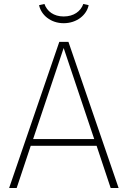

<svg xmlns="http://www.w3.org/2000/svg" viewBox="-20 -948 644 968"><path d="M301 -831C368 -831 417 -873 427 -922L400 -928C387 -891 352 -865 301 -865C251 -865 217 -891 204 -928L177 -922C187 -873 235 -831 301 -831ZM538 0H578L325 -737H279L26 0H64L135 -213H467ZM147 -247 301 -706 455 -247Z"/></svg>

Font: Glow Sans SC Normal ExtraLight
Style: Regular
Weight: 200
Designer: Ryoko NISHIZUKA (kana, bopomofo & ideographs); Paul D. Hunt (Latin, Greek & Cyrillic); Sandoll Communications, Soo-young
Version: Version 0.93